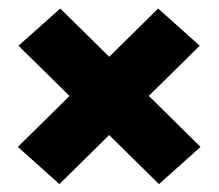

<svg xmlns="http://www.w3.org/2000/svg" viewBox="-20 -538 526 462"><path d="M462.5 -184.5 362.5 -95 24.5 -428 125 -517.5ZM23 -184.5 360.5 -517.5 460.5 -428 123 -95Z"/></svg>

Font: Anek Gujarati ExtraBold
Style: Regular
Weight: 800
Version: Version 1.003